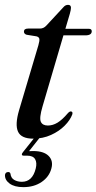

<svg xmlns="http://www.w3.org/2000/svg" viewBox="-25 -561 397 790"><path d="M125 -411.5 84.5 -418Q73.5 -421.5 73.5 -431Q73.5 -443.5 91 -443.5H139.5Q154.5 -443.5 165.5 -455.5L236 -531.5Q244 -541 255 -541Q267 -541 267 -529Q267 -521.5 262.5 -505L244 -442.5H340.5Q352.5 -442.5 352.5 -432.5Q352.5 -415.5 326 -415.5H236L150 -123Q136 -75.5 143 -60Q150 -44.5 172 -44.5Q192 -44.5 211.5 -56.2Q231 -68 253.5 -94.5Q261 -103 266.5 -102.5Q275.5 -102 272.5 -90.5Q264 -67 241.2 -44Q218.5 -21 185 -5.8Q151.5 9.5 111.5 9.5Q62.5 9.5 49.2 -19.2Q36 -48 53.5 -107.5L133 -375Q138.5 -394 136.8 -401.5Q135 -409 125 -411.5ZM124 -3.5H145.5L94.5 61Q101.5 60.5 111.5 60.5Q155 60.5 175 80.5Q195 100.5 186.5 132Q177.5 166.5 146.2 187.8Q115 209 71 209Q34.5 209 14.5 194.2Q-5.5 179.5 -4.5 158.5Q-2.5 147.5 7.5 147Q15 145.5 18 153.5Q20 171.5 33.5 179.2Q47 187 65 187Q108.5 187 122 132.5Q128 108.5 119.5 94Q111 79.5 87 79.5H73Q65.5 79.5 65 75.2Q64.5 71 69.5 65Z"/></svg>

Font: Fraunces 72pt S000
Style: Italic
Weight: 400
Italic angle: -16°
Version: Version 1.000; ttfautohint (v1.8.3)